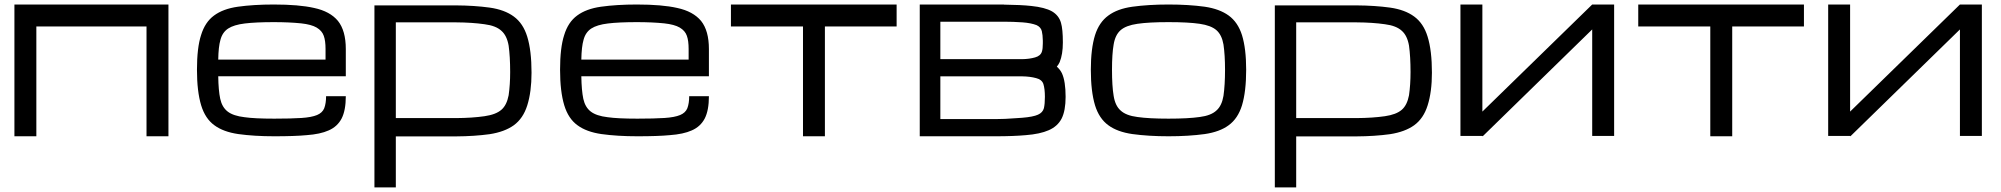

<svg xmlns="http://www.w3.org/2000/svg" viewBox="-20 -604 8867 851"><path d="M43.9 0H141.1V-486.8H629.4V0H726.6V-584H43.9Z M1512.7 -177.7Q1512.7 -114.7 1494.1 -78.6Q1475.1 -42.5 1436.5 -25.9Q1399.9 -9.3 1338.4 -4.9Q1286.6 0 1195.8 0Q1106 0 1036.1 -9.8Q969.7 -19.5 930.2 -48.8Q889.6 -78.1 871.6 -137.2Q853 -198.7 853 -294.9Q853 -392.6 871.1 -448.2Q888.7 -505.9 928.7 -535.2Q968.8 -564.9 1034.2 -574.2Q1104 -584 1193.4 -584Q1305.2 -584 1372.1 -568.8Q1442.9 -553.7 1478 -511.2Q1512.7 -467.8 1512.7 -386.7V-266.1H947.3Q948.2 -203.1 956.1 -166Q964.4 -128.4 989.3 -109.4Q1014.2 -90.3 1064 -84.5Q1108.4 -78.1 1195.8 -78.1Q1270 -78.1 1315.9 -81.1Q1360.8 -84 1385.3 -94.2Q1408.7 -104 1417 -124Q1425.3 -146 1425.3 -177.7ZM1193.4 -505.9Q1113.8 -505.9 1065.4 -500Q1016.6 -494.1 991.2 -477.5Q965.8 -460.9 957 -427.2Q948.2 -397 947.3 -339.8H1422.9V-386.7Q1422.9 -423.8 1415 -445.3Q1407.2 -467.8 1383.3 -481.9Q1359.9 -495.6 1314.5 -500.5Q1261.7 -505.9 1193.4 -505.9Z M1639.6 -580.1V226.6H1734.4V0.5H2002Q2083 0 2150.4 -9.3Q2216.3 -19.5 2257.3 -48.8Q2298.8 -79.1 2316.9 -136.7Q2335.9 -196.8 2335.9 -281.7Q2335.9 -379.9 2316.9 -441.4Q2298.8 -500.5 2257.3 -530.8Q2216.3 -561 2150.4 -570.3Q2083 -579.6 2002 -580.1ZM2002 -504.9Q2073.2 -504.4 2127.4 -496.6Q2178.2 -490.2 2202.6 -467.3Q2226.6 -446.3 2234.4 -401.9Q2241.2 -353 2241.2 -284.7Q2241.2 -228.5 2234.4 -181.6Q2226.1 -138.2 2202.6 -117.7Q2178.2 -96.2 2127.4 -88.9Q2073.2 -81.1 2002 -80.6H1734.4V-504.9Z M3122.1 -177.7Q3122.1 -114.7 3103.5 -78.6Q3084.5 -42.5 3045.9 -25.9Q3009.3 -9.3 2947.8 -4.9Q2896 0 2805.2 0Q2715.3 0 2645.5 -9.8Q2579.1 -19.5 2539.6 -48.8Q2499 -78.1 2481 -137.2Q2462.4 -198.7 2462.4 -294.9Q2462.4 -392.6 2480.5 -448.2Q2498 -505.9 2538.1 -535.2Q2578.1 -564.9 2643.6 -574.2Q2713.4 -584 2802.7 -584Q2914.6 -584 2981.4 -568.8Q3052.2 -553.7 3087.4 -511.2Q3122.1 -467.8 3122.1 -386.7V-266.1H2556.6Q2557.6 -203.1 2565.4 -166Q2573.7 -128.4 2598.6 -109.4Q2623.5 -90.3 2673.3 -84.5Q2717.8 -78.1 2805.2 -78.1Q2879.4 -78.1 2925.3 -81.1Q2970.2 -84 2994.6 -94.2Q3018.1 -104 3026.4 -124Q3034.7 -146 3034.7 -177.7ZM2802.7 -505.9Q2723.1 -505.9 2674.8 -500Q2626 -494.1 2600.6 -477.5Q2575.2 -460.9 2566.4 -427.2Q2557.6 -397 2556.6 -339.8H3032.2V-386.7Q3032.2 -423.8 3024.4 -445.3Q3016.6 -467.8 2992.7 -481.9Q2969.2 -495.6 2923.8 -500.5Q2871.1 -505.9 2802.7 -505.9Z M3954.1 -584V-486.8H3636.2V0H3539.1V-486.8H3219.7V-584Z M4056.6 -584V0H4393.6Q4470.7 0 4525.9 -4.9Q4589.8 -9.8 4628.4 -26.9Q4667.5 -43.9 4685.5 -78.6Q4703.1 -113.8 4703.1 -174.8Q4703.1 -243.2 4687 -278.8Q4679.2 -295.4 4664.1 -308.6Q4671.9 -317.9 4676.8 -328.6Q4690.9 -363.3 4690.9 -415.5V-416Q4690.9 -474.6 4682.6 -502.9Q4673.3 -535.6 4642.6 -553.7Q4611.3 -571.3 4550.8 -577.6Q4506.3 -582.5 4429.7 -583.5V-584ZM4147.9 -76.2V-265.6H4511.2Q4545.4 -265.1 4572.3 -257.8Q4597.7 -251.5 4604.5 -231.9Q4611.3 -210.4 4611.3 -174.8Q4611.3 -143.6 4606.9 -124.5Q4601.6 -105 4580.6 -95.7Q4559.1 -85.9 4510.3 -82Q4491.7 -81.1 4482.4 -80.1Q4432.6 -76.2 4393.6 -76.2ZM4147.9 -507.8H4429.7Q4471.2 -507.8 4512.2 -504.9Q4549.8 -502 4574.2 -492.7Q4593.3 -483.9 4597.7 -465.8Q4601.6 -449.7 4602.1 -424.3V-415.5V-413.6V-411.6Q4602.1 -387.7 4598.1 -375.5Q4592.3 -356.4 4567.9 -349.6Q4542.5 -342.3 4510.7 -341.8H4147.9Z M5159.2 0Q5070.3 0 4999 -9.8Q4932.1 -19.5 4892.6 -48.8Q4851.6 -78.6 4833.5 -137.2Q4814.9 -198.7 4814.9 -294.9Q4814.9 -388.2 4833.5 -448.2Q4851.6 -505.4 4892.6 -535.2Q4932.6 -564.9 4999 -574.2Q5070.3 -584 5159.2 -584Q5248.5 -584 5319.8 -574.2Q5385.3 -564.5 5425.8 -535.2Q5466.8 -505.4 5484.9 -448.2Q5503.4 -388.2 5503.4 -294.9Q5503.4 -198.7 5484.9 -137.2Q5466.8 -78.6 5425.8 -48.8Q5386.2 -19.5 5319.8 -9.8Q5248.5 0 5159.2 0ZM5409.7 -294.9Q5409.7 -360.4 5402.8 -406.7Q5395.5 -449.2 5371.6 -470.2Q5347.7 -491.2 5297.4 -498.5Q5247.1 -505.9 5159.2 -505.9Q5071.8 -505.9 5021.5 -498.5Q4970.7 -491.2 4946.8 -470.2Q4922.9 -449.2 4916 -406.7Q4908.7 -365.2 4908.7 -294.9Q4908.7 -222.7 4916 -179.2Q4922.9 -135.3 4946.8 -114.3Q4970.7 -91.8 5021.5 -85.4Q5071.8 -78.1 5159.2 -78.1Q5246.6 -78.1 5297.4 -85.4Q5347.7 -91.8 5371.6 -114.3Q5395.5 -135.3 5402.8 -179.2Q5409.7 -227.1 5409.7 -294.9Z M5630.4 -580.1V226.6H5725.1V0.5H5992.7Q6073.7 0 6141.1 -9.3Q6207 -19.5 6248 -48.8Q6289.6 -79.1 6307.6 -136.7Q6326.7 -196.8 6326.7 -281.7Q6326.7 -379.9 6307.6 -441.4Q6289.6 -500.5 6248 -530.8Q6207 -561 6141.1 -570.3Q6073.7 -579.6 5992.7 -580.1ZM5992.7 -504.9Q6064 -504.4 6118.2 -496.6Q6168.9 -490.2 6193.4 -467.3Q6217.3 -446.3 6225.1 -401.9Q6231.9 -353 6231.9 -284.7Q6231.9 -228.5 6225.1 -181.6Q6216.8 -138.2 6193.4 -117.7Q6168.9 -96.2 6118.2 -88.9Q6064 -81.1 5992.7 -80.6H5725.1V-504.9Z M6453.1 -1.5H6550.3L6551.8 0L7037.1 -473.6V-1.5H7134.3V-584H7037.1L6550.3 -109.4V-584H6453.1Z M7975.6 -584V-486.8H7657.7V0H7560.5V-486.8H7241.2V-584Z M8083 -1.5H8180.2L8181.6 0L8667 -473.6V-1.5H8764.2V-584H8667L8180.2 -109.4V-584H8083Z"/></svg>

Font: Michroma+
Style: Regular
Weight: 400
Designer: beogot
Foundry: beogot
Version: Version